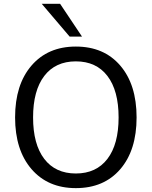

<svg xmlns="http://www.w3.org/2000/svg" viewBox="-20 -971 791 1000"><path d="M375 8.8Q229.5 8.8 144 -90.3Q58.6 -189.5 58.6 -359.4Q58.6 -530.3 144 -629.4Q229.5 -728.5 375 -728.5Q521.5 -728.5 606.4 -629.4Q691.4 -530.3 691.4 -359.4Q691.4 -188.5 606.4 -89.8Q521.5 8.8 375 8.8ZM210.4 -575.2Q152.3 -499 152.3 -359.4Q152.3 -219.7 210.4 -143.6Q268.6 -67.4 375 -67.4Q481.4 -67.4 539.6 -143.6Q597.7 -219.7 597.7 -359.4Q597.7 -499 539.6 -575.2Q481.4 -651.4 375 -651.4Q268.6 -651.4 210.4 -575.2ZM197.3 -951.2H293L407.2 -780.3H342.8Z"/></svg>

Font: Min Sans
Style: Regular
Weight: 400
Designer: Jinseong-Kim, NotoSansCJK, Nunito
Foundry: Jinseong-Kim
Version: Version 1.400;Glyphs 3.1.2 (3151)